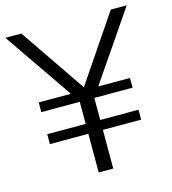

<svg xmlns="http://www.w3.org/2000/svg" viewBox="-108 -807 801 895"><g transform="rotate(-15 293.0 -359.5)"><path d="M257.8 0V-186.5H72.3V-234.4H257.8V-340.8H72.3V-387.7H227.5L0 -718.8H77.1L293.9 -401.4L508.8 -718.8H585.9L359.4 -387.7H512.7V-340.8H328.1V-234.4H512.7V-186.5H328.1V0Z"/></g></svg>

Font: Min Sans Light
Style: Regular
Weight: 300
Designer: Jinseong-Kim, NotoSansCJK, Nunito
Foundry: Jinseong-Kim
Version: Version 1.400;Glyphs 3.1.2 (3151)